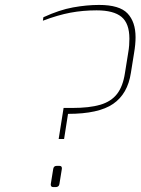

<svg xmlns="http://www.w3.org/2000/svg" viewBox="-20 -759 572 779"><path d="M218 -195 238 -321H273Q343 -321 387 -334Q431 -347 455 -378Q479 -409 487 -463L500 -544Q503 -561 504 -575Q505 -589 505 -602Q505 -664 473 -690.5Q441 -717 372 -717Q316 -717 265.5 -707.5Q215 -698 154 -675L156 -689Q221 -719 276.5 -729Q332 -739 382 -739Q465 -739 497.5 -704.5Q530 -670 530 -608Q530 -579 524 -544L511 -463Q498 -378 439 -337.5Q380 -297 256 -297L240 -195ZM196 0Q186 0 186 -10Q186 -11 186 -11Q186 -11 186 -12L196 -74Q198 -86 210 -86H221Q231 -86 231 -77Q231 -76 231 -75.5Q231 -75 231 -74L221 -12Q220 -6 216 -3Q212 0 207 0Z"/></svg>

Font: Exo Thin Thin
Style: Italic
Weight: 250
Italic angle: -9°
Version: Version 2.000